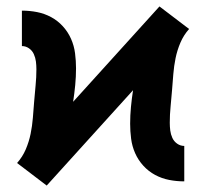

<svg xmlns="http://www.w3.org/2000/svg" viewBox="-20 -563 640 596"><path d="M125 13 79 -22 33 -57Q50 -76 60 -99.5Q70 -123 75 -147.5Q80 -172 82 -197Q84 -222 86 -247.5Q88 -273 90.5 -298Q93 -323 93 -348Q93 -360 91.5 -372Q90 -384 85 -395Q80 -406 70 -413Q60 -420 48 -420V-530Q72 -530 95 -525.5Q118 -521 138.5 -510Q159 -499 175 -481.5Q191 -464 200.5 -442.5Q210 -421 213 -397.5Q216 -374 216 -351Q216 -325 213.5 -299Q211 -273 207 -247L475 -543L521 -508L567 -473Q550 -454 540 -430.5Q530 -407 525 -382.5Q520 -358 518 -333Q516 -308 514 -282.5Q512 -257 509.5 -232Q507 -207 507 -182Q507 -170 508.5 -158Q510 -146 515 -135Q520 -124 530 -117Q540 -110 552 -110V0Q528 0 505 -4.5Q482 -9 461.5 -20Q441 -31 425 -48.5Q409 -66 399.5 -87.5Q390 -109 387 -132.5Q384 -156 384 -179Q384 -205 386.5 -231Q389 -257 393 -283Z"/></svg>

Font: Iosevka Slab XBdEx
Style: Regular
Weight: 800
Width: 7
Monospace: yes
Designer: Belleve Invis
Foundry: Belleve Invis
Version: Version 11.1.0; ttfautohint (v1.8.3)